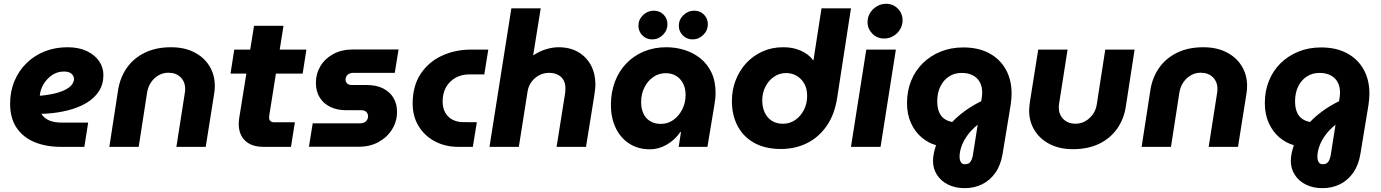

<svg xmlns="http://www.w3.org/2000/svg" viewBox="-20 -774 7280 1012"><path d="M300.7 0Q223 0 162.7 -24.7Q102.3 -49.3 67.8 -100Q33.3 -150.7 33.3 -227Q33.3 -292.3 56.2 -346.8Q79 -401.3 119.8 -441.3Q160.7 -481.3 215.7 -503.2Q270.7 -525 335.3 -525Q394.3 -525 436.5 -505.3Q478.7 -485.7 501.8 -452.5Q525 -419.3 525 -378.7Q525 -329.3 501 -292.7Q477 -256 435.5 -231.3Q394 -206.7 339.7 -192.8Q285.3 -179 224.3 -175Q216.3 -174.3 210.3 -174.3Q204.3 -174.3 198.3 -174.7Q210 -152.7 237 -140.2Q264 -127.7 308.3 -127.7H444.7L424.7 0ZM189.7 -269.7Q192 -269.7 194.7 -269.7Q197.3 -269.7 201 -270.3Q251.7 -275.7 284.7 -285.7Q317.7 -295.7 336.3 -308Q355 -320.3 362.5 -333.2Q370 -346 370 -357.3Q370 -373.3 357.2 -385.2Q344.3 -397 317 -397Q281.7 -397 253.8 -377.7Q226 -358.3 209.3 -329.8Q192.7 -301.3 190.3 -273.3Q190 -272 189.8 -271.3Q189.7 -270.7 189.7 -269.7Z M556.3 0 602.7 -300.7Q613.3 -366.3 648.8 -416.8Q684.3 -467.3 743.3 -496.2Q802.3 -525 881.7 -525Q951.7 -525 1003.7 -498.5Q1055.7 -472 1084 -425.7Q1112.3 -379.3 1112.3 -320.7Q1112.3 -311 1111.3 -299.3Q1110.3 -287.7 1108.3 -276.7L1064.3 0H909.7L954 -283Q955 -288.7 955.5 -294.5Q956 -300.3 956 -304.7Q956 -343 931.8 -366.8Q907.7 -390.7 867.3 -390.7Q839.3 -390.7 815.7 -377Q792 -363.3 776.3 -340.3Q760.7 -317.3 755.7 -288.3L711 0Z M1368.7 0Q1306.3 0 1272.3 -32.3Q1238.3 -64.7 1238.3 -121.3Q1238.3 -137.7 1241.3 -154.7L1319 -638H1474.3L1401.3 -178Q1398.3 -161 1398.3 -154Q1398.3 -143.3 1405 -136.5Q1411.7 -129.7 1423 -129.7H1534.3L1513.7 0ZM1195 -386 1214.7 -512.7H1595L1575.3 -386Z M1608.3 -0.7 1628.3 -124H1878Q1891 -124 1900.2 -128.7Q1909.3 -133.3 1914.7 -141.8Q1920 -150.3 1920 -160.3Q1920 -175 1910.7 -184Q1901.3 -193 1884.3 -193H1805Q1758.7 -193 1722.5 -209.8Q1686.3 -226.7 1665.7 -259.2Q1645 -291.7 1645 -338.3Q1645 -385 1668.5 -424.8Q1692 -464.7 1736.3 -489Q1780.7 -513.3 1842 -513.3H2080.7L2060.7 -390H1841Q1829 -390 1820.2 -385.3Q1811.3 -380.7 1806.7 -373.5Q1802 -366.3 1801.3 -356.7Q1801.3 -342.3 1809.7 -334.2Q1818 -326 1834 -326H1912.3Q1963 -326 1998.7 -308.2Q2034.3 -290.3 2053.5 -258.8Q2072.7 -227.3 2072.7 -184.7Q2072.7 -134.3 2046.8 -92.5Q2021 -50.7 1976 -25.7Q1931 -0.7 1873 -0.7Z M2394.3 0Q2327.3 0 2272.8 -28.7Q2218.3 -57.3 2186.7 -108.8Q2155 -160.3 2155 -228Q2155 -320.3 2196.5 -383.7Q2238 -447 2308.2 -479.8Q2378.3 -512.7 2463.7 -512.7H2553.7L2532.7 -382H2455Q2413.3 -382 2381 -364Q2348.7 -346 2330.8 -314Q2313 -282 2313 -240Q2313 -204.3 2327.2 -179.8Q2341.3 -155.3 2365.5 -143Q2389.7 -130.7 2418.3 -130.3L2493.3 -129.7L2472.3 0Z M2560 0 2675.3 -730H2830L2791.3 -489L2790.3 -482Q2824.7 -504.7 2859 -514.8Q2893.3 -525 2923.7 -525Q2984 -525 3027.5 -499.7Q3071 -474.3 3094.7 -430Q3118.3 -385.7 3118.3 -329Q3118.3 -314.7 3116 -297.5Q3113.7 -280.3 3111.7 -266L3068.7 0H2913.7L2957 -272Q2958.7 -280.3 2959.5 -289.8Q2960.3 -299.3 2960.3 -308Q2960.3 -334.3 2949.8 -352.5Q2939.3 -370.7 2919.7 -380.3Q2900 -390 2873.7 -390Q2846.3 -390 2822.3 -377.5Q2798.3 -365 2782 -343.2Q2765.7 -321.3 2761 -293.3L2714.7 0Z M3406.7 13Q3343.7 13 3297.2 -16.8Q3250.7 -46.7 3225.3 -99.7Q3200 -152.7 3200 -220.7Q3200 -287.7 3221.2 -343.5Q3242.3 -399.3 3281.5 -440Q3320.7 -480.7 3374.3 -502.8Q3428 -525 3492.3 -525Q3541.3 -525 3587.7 -510.7Q3634 -496.3 3671.2 -466.8Q3708.3 -437.3 3730 -391.8Q3751.7 -346.3 3751.7 -283.3Q3751.7 -269 3750.3 -255.2Q3749 -241.3 3745.3 -220L3708.7 0H3557.3L3569.3 -78.3H3566Q3536.7 -35.7 3493.8 -11.3Q3451 13 3406.7 13ZM3463.7 -121Q3500.3 -121 3529.5 -142Q3558.7 -163 3576.2 -197.7Q3593.7 -232.3 3593.7 -273.7Q3593.7 -307 3581.2 -332.5Q3568.7 -358 3545.2 -373.2Q3521.7 -388.3 3488 -388.3Q3452.7 -388.3 3423.2 -368Q3393.7 -347.7 3376.5 -313Q3359.3 -278.3 3359.3 -235.7Q3359.3 -199.7 3372 -174Q3384.7 -148.3 3408 -134.7Q3431.3 -121 3463.7 -121ZM3630.3 -566.3Q3599.7 -566.3 3578.8 -587.7Q3558 -609 3558 -638Q3558 -671 3582.2 -694.3Q3606.3 -717.7 3639 -717.7Q3670 -717.7 3690.5 -697Q3711 -676.3 3711 -646Q3711 -614 3687.2 -590.2Q3663.3 -566.3 3630.3 -566.3ZM3417.3 -566.3Q3386.7 -566.3 3365.8 -587.7Q3345 -609 3345 -638Q3345 -671 3369.2 -694.3Q3393.3 -717.7 3426 -717.7Q3457 -717.7 3477.5 -697Q3498 -676.3 3498 -646Q3498 -614 3474.2 -590.2Q3450.3 -566.3 3417.3 -566.3Z M4096 11.3Q4014.3 11.3 3956.5 -20.3Q3898.7 -52 3868.2 -109.3Q3837.7 -166.7 3837.7 -241.7Q3837.7 -300 3857.7 -351.5Q3877.7 -403 3913.8 -441.8Q3950 -480.7 3999.3 -502.8Q4048.7 -525 4107 -525Q4149.3 -525 4180.7 -514.5Q4212 -504 4233.3 -488.5Q4254.7 -473 4265 -457H4267.7L4310 -730H4465.3L4392.7 -259.3Q4379.3 -170.7 4337.3 -110.3Q4295.3 -50 4233.2 -19.3Q4171 11.3 4096 11.3ZM4106.3 -121.7Q4143.3 -121.7 4172.2 -142Q4201 -162.3 4217.7 -195.5Q4234.3 -228.7 4234.3 -268.3Q4234.3 -307.7 4218.5 -334.5Q4202.7 -361.3 4177.7 -375.2Q4152.7 -389 4124 -389Q4088 -389 4059.5 -369.3Q4031 -349.7 4014.3 -317Q3997.7 -284.3 3997.7 -245Q3997.7 -209 4010.7 -181Q4023.7 -153 4048.2 -137.3Q4072.7 -121.7 4106.3 -121.7Z M4465.3 0 4546 -512.7H4702L4621.3 0ZM4640.3 -571Q4603 -571 4577.8 -596.7Q4552.7 -622.3 4552.7 -657.3Q4552.7 -684 4566.2 -705.8Q4579.7 -727.7 4602 -740.8Q4624.3 -754 4650.3 -754Q4687.3 -754 4712.3 -728.7Q4737.3 -703.3 4737.3 -666.7Q4737.3 -641 4724.2 -619.2Q4711 -597.3 4689.2 -584.2Q4667.3 -571 4640.3 -571Z M5064.7 217.7Q5015 217.7 4977.3 199Q4939.7 180.3 4918.7 147.7Q4897.7 115 4897.7 74Q4897.7 53.3 4902.8 30.3Q4908 7.3 4913.7 -8.7Q4872.3 -20.3 4837.3 -50Q4802.3 -79.7 4781.5 -125.7Q4760.7 -171.7 4760.7 -230.7Q4760.7 -294.7 4782.5 -348.3Q4804.3 -402 4844.3 -441.2Q4884.3 -480.3 4938.5 -502.2Q4992.7 -524 5057 -524Q5137 -524 5194 -493.3Q5251 -462.7 5281.5 -407.8Q5312 -353 5312 -280Q5312 -266.3 5310.5 -251.2Q5309 -236 5307 -220.7L5264.7 36Q5255 95.7 5226.7 136.2Q5198.3 176.7 5156.8 197.2Q5115.3 217.7 5064.7 217.7ZM5066 91.7Q5086.3 91.7 5095.5 78.2Q5104.7 64.7 5108.3 41.7L5133.3 -116.7Q5113.7 -101 5098.3 -84.2Q5083 -67.3 5071.5 -49.8Q5060 -32.3 5052.7 -14.8Q5045.3 2.7 5041.5 19.3Q5037.7 36 5037.7 51.3Q5037.7 68.7 5044.3 80.2Q5051 91.7 5066 91.7ZM4999 -131Q5025.7 -159.3 5063.3 -187.3Q5101 -215.3 5152 -240.7L5155 -261Q5156 -268 5156.5 -274.2Q5157 -280.3 5157 -286.3Q5157 -318.7 5144 -341.8Q5131 -365 5106.8 -377.3Q5082.7 -389.7 5049 -389.7Q5010.7 -389.7 4981.8 -370.7Q4953 -351.7 4936.7 -318.5Q4920.3 -285.3 4920 -241Q4920 -208.7 4928.8 -185.7Q4937.7 -162.7 4955.3 -149.3Q4973 -136 4999 -131Z M5960.3 -512.7 5914 -212Q5904.3 -147.3 5868.7 -96.3Q5833 -45.3 5774.2 -16.5Q5715.3 12.3 5635 12.3Q5565 12.3 5513 -14.5Q5461 -41.3 5432.7 -87.5Q5404.3 -133.7 5404.3 -192Q5404.3 -201.7 5405.8 -213.8Q5407.3 -226 5408.3 -236L5452.3 -512.7H5607L5562.7 -229.7Q5561.7 -224.3 5561.2 -218.3Q5560.7 -212.3 5560.7 -208Q5560.7 -170.3 5584.8 -146.2Q5609 -122 5649.3 -122Q5677.7 -122 5701.2 -135.7Q5724.7 -149.3 5740.8 -172.5Q5757 -195.7 5761 -224.3L5805.7 -512.7Z M5997.3 0 6043.7 -300.7Q6054.3 -366.3 6089.8 -416.8Q6125.3 -467.3 6184.3 -496.2Q6243.3 -525 6322.7 -525Q6392.7 -525 6444.7 -498.5Q6496.7 -472 6525 -425.7Q6553.3 -379.3 6553.3 -320.7Q6553.3 -311 6552.3 -299.3Q6551.3 -287.7 6549.3 -276.7L6505.3 0H6350.7L6395 -283Q6396 -288.7 6396.5 -294.5Q6397 -300.3 6397 -304.7Q6397 -343 6372.8 -366.8Q6348.7 -390.7 6308.3 -390.7Q6280.3 -390.7 6256.7 -377Q6233 -363.3 6217.3 -340.3Q6201.7 -317.3 6196.7 -288.3L6152 0Z M6950.7 217.7Q6901 217.7 6863.3 199Q6825.7 180.3 6804.7 147.7Q6783.7 115 6783.7 74Q6783.7 53.3 6788.8 30.3Q6794 7.3 6799.7 -8.7Q6758.3 -20.3 6723.3 -50Q6688.3 -79.7 6667.5 -125.7Q6646.7 -171.7 6646.7 -230.7Q6646.7 -294.7 6668.5 -348.3Q6690.3 -402 6730.3 -441.2Q6770.3 -480.3 6824.5 -502.2Q6878.7 -524 6943 -524Q7023 -524 7080 -493.3Q7137 -462.7 7167.5 -407.8Q7198 -353 7198 -280Q7198 -266.3 7196.5 -251.2Q7195 -236 7193 -220.7L7150.7 36Q7141 95.7 7112.7 136.2Q7084.3 176.7 7042.8 197.2Q7001.3 217.7 6950.7 217.7ZM6952 91.7Q6972.3 91.7 6981.5 78.2Q6990.7 64.7 6994.3 41.7L7019.3 -116.7Q6999.7 -101 6984.3 -84.2Q6969 -67.3 6957.5 -49.8Q6946 -32.3 6938.7 -14.8Q6931.3 2.7 6927.5 19.3Q6923.7 36 6923.7 51.3Q6923.7 68.7 6930.3 80.2Q6937 91.7 6952 91.7ZM6885 -131Q6911.7 -159.3 6949.3 -187.3Q6987 -215.3 7038 -240.7L7041 -261Q7042 -268 7042.5 -274.2Q7043 -280.3 7043 -286.3Q7043 -318.7 7030 -341.8Q7017 -365 6992.8 -377.3Q6968.7 -389.7 6935 -389.7Q6896.7 -389.7 6867.8 -370.7Q6839 -351.7 6822.7 -318.5Q6806.3 -285.3 6806 -241Q6806 -208.7 6814.8 -185.7Q6823.7 -162.7 6841.3 -149.3Q6859 -136 6885 -131Z"/></svg>

Font: MuseoModerno Thin
Style: Italic
Weight: 100
Italic angle: -9°
Designer: Pablo Cosgaya, Héctor Gatti, Marcela Romero, and the Authors of The MuseoModerno Project.
Foundry: Omnibus-Type Team
Version: Version 1.003